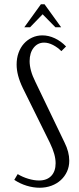

<svg xmlns="http://www.w3.org/2000/svg" viewBox="-20 -873 372 901"><path d="M241 -107Q241 -127 234.5 -150.5Q228 -174 214 -203L87 -460Q58 -520 58 -570Q58 -600 67 -625Q76 -650 92 -668Q108 -686 130.5 -696.5Q153 -707 179 -707Q208 -707 237 -693.5Q266 -680 290 -655L268 -633Q250 -651 228.5 -662Q207 -673 187 -673Q157 -673 138 -649Q119 -625 119 -586Q119 -565 125.5 -541Q132 -517 146 -489L283 -204Q305 -160 305 -119Q305 -91 294.5 -68Q284 -45 265.5 -28Q247 -11 221.5 -1.5Q196 8 166 8Q136 8 105 -1.5Q74 -11 47 -29L63 -56Q86 -42 113 -34Q140 -26 163 -26Q200 -26 220.5 -47.5Q241 -69 241 -107ZM172 -853H189L267 -745H240L180 -806L121 -745H94Z"/></svg>

Font: Moniqa Paragraph
Style: Regular
Weight: 400
Designer: Rajesh Rajput
Foundry: Rajesh Rajput
Version: Version 1.000